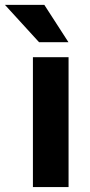

<svg xmlns="http://www.w3.org/2000/svg" viewBox="-68 -761 368 781"><path d="M210.4 -589.4H90.8L-47.9 -741.2H112.3ZM210.9 0H65.9V-528.3H210.9Z"/></svg>

Font: Robert Sans Black
Style: Regular
Weight: 900
Designer: Christian Robertson (extended by Adam Twardoch)
Foundry: Google
Version: Version 12.135;April 2, 2019;FontCreator 11.5.0.2425 64-bit;